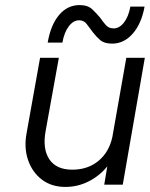

<svg xmlns="http://www.w3.org/2000/svg" viewBox="-20 -728 591 757"><path d="M294 -708Q326 -708 343.5 -691.5Q361 -675 375 -658Q386 -642 397.5 -629Q409 -616 428 -616Q451 -616 469 -639.5Q487 -663 494 -702H550Q538 -635 503.5 -595.5Q469 -556 422 -556Q391 -556 375 -570Q359 -584 346 -601Q333 -618 322 -633Q311 -648 292 -648Q269 -648 251 -624Q233 -600 226 -560H168Q180 -630 213 -669Q246 -708 294 -708ZM160 -212Q147 -141 174.5 -100Q202 -59 265 -59Q326 -59 368 -93.5Q410 -128 423 -188L478 -500H551L464 0H391L403 -72Q372 -34 329 -12.5Q286 9 238 9Q183 9 145 -20Q107 -49 90.5 -97.5Q74 -146 85 -204L138 -500H212Z"/></svg>

Font: Overused Grotesk
Style: Italic
Weight: 400
Italic angle: -10°
Version: Version 0.003